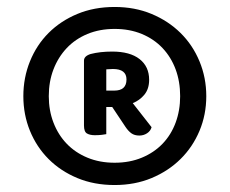

<svg xmlns="http://www.w3.org/2000/svg" viewBox="-20 -650 659 551"><path d="M47 -374Q47 -427 66 -474Q85 -521 119.5 -555.5Q154 -590 202 -610Q250 -630 309 -630Q367 -630 415 -610Q463 -590 498 -555.5Q533 -521 552.5 -474Q572 -427 572 -374Q572 -321 552.5 -274.5Q533 -228 498 -193.5Q463 -159 415 -139Q367 -119 309 -119Q250 -119 202 -139Q154 -159 119.5 -193.5Q85 -228 66 -274.5Q47 -321 47 -374ZM120 -374Q120 -333 133.5 -298Q147 -263 171.5 -237.5Q196 -212 231 -197.5Q266 -183 309 -183Q352 -183 387 -197.5Q422 -212 446.5 -237.5Q471 -263 484 -298Q497 -333 497 -374Q497 -416 484 -451Q471 -486 446.5 -512Q422 -538 387 -552.5Q352 -567 309 -567Q266 -567 231 -552.5Q196 -538 171.5 -512Q147 -486 133.5 -451Q120 -416 120 -374ZM285 -343V-265Q280 -264 271.5 -263Q263 -262 252 -262Q238 -262 229.5 -267Q221 -272 221 -290V-476Q221 -489 240 -495Q267 -502 302 -502Q353 -502 380.5 -480.5Q408 -459 408 -421Q408 -395 394.5 -378.5Q381 -362 361 -354L415 -285Q412 -274 402 -267.5Q392 -261 380 -261Q366 -261 357 -267.5Q348 -274 340 -286L302 -343ZM308 -390Q343 -390 343 -422Q343 -452 304 -452Q299 -452 294 -451.5Q289 -451 285 -451V-390Z"/></svg>

Font: Baloo Da 2 SemiBold
Style: Regular
Weight: 600
Designer: Noopur Datye, Sulekha Rajkumar and Ek Type
Foundry: Ek Type
Version: Version 1.640;hotconv 1.0.111;makeotfexe 2.5.65597; ttfautoh